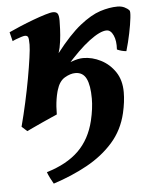

<svg xmlns="http://www.w3.org/2000/svg" viewBox="-51 -500 628 788"><g transform="rotate(-5 263.0 -106.5)"><path d="M510.3 -437Q514.2 -433.1 511.2 -406.5Q508.3 -379.9 500.7 -343Q493.2 -306.2 482.9 -271.5Q462.4 -273.4 444.8 -281.7Q447.3 -317.4 436.8 -340.3Q426.3 -363.3 409.2 -363.3Q382.8 -363.3 337.6 -329.3Q292.5 -295.4 233.4 -227.5Q213.4 -204.6 194.6 -155Q175.8 -105.5 175.8 -37.6Q169.4 -34.7 151.4 -26.9Q133.3 -19 112.1 -9.3Q90.8 0.5 73 8.8Q55.2 17.1 49.3 20L27.3 0Q39.6 -46.4 50.8 -97.2Q62 -147.9 70.6 -195.3Q79.1 -242.7 84.2 -279.3Q89.4 -315.9 89.4 -333Q89.4 -358.9 85.9 -364.7Q82.5 -370.6 73.7 -370.6Q68.8 -370.6 57.9 -367.2Q46.9 -363.8 36.1 -359.6Q25.4 -355.5 21.5 -353L12.2 -390.6Q31.2 -399.4 58.3 -410.9Q85.4 -422.4 113.8 -432.9Q142.1 -443.4 164.6 -450.2Q187 -457 196.8 -457Q210.4 -457 215.6 -449.2Q220.7 -441.4 220.7 -420.4Q220.7 -409.2 219.7 -385.3Q218.8 -361.3 215.3 -334.7Q211.9 -308.1 205.1 -287.6Q260.7 -359.4 306.4 -395.8Q352.1 -432.1 390.4 -444.6Q428.7 -457 462.4 -457Q478 -457 490.5 -451.2Q502.9 -445.3 510.3 -437ZM446.8 -19.5Q430.7 49.3 386.5 99.4Q342.3 149.4 278.3 184.6Q214.4 219.7 138.7 244.1Q134.3 237.3 125.7 220.2Q117.2 203.1 114.7 194.8Q198.2 169.9 246.6 122.6Q294.9 75.2 313 0Q324.7 -49.3 324.7 -89.8Q324.7 -145 311 -172.6Q297.4 -200.2 266.1 -200.2Q245.6 -200.2 222.4 -186.5Q199.2 -172.9 188.5 -136.7L169.9 -171.9Q181.2 -200.2 205.1 -219.5Q229 -238.8 256.1 -248.8Q283.2 -258.8 303.7 -258.8Q340.8 -258.8 376.2 -240.7Q411.6 -222.7 434.6 -188.5Q457.5 -154.3 457.5 -105Q457.5 -65.4 446.8 -19.5Z"/></g></svg>

Font: Gentium Book Plus
Style: Bold Italic
Weight: 700
Italic angle: -8°
Designer: Victor Gaultney, Annie Olsen, Iska Routamaa, Becca Hirsbrunner
Foundry: SIL International
Version: Version 6.101